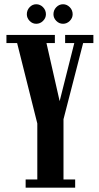

<svg xmlns="http://www.w3.org/2000/svg" viewBox="-20 -860 456 880"><path d="M97.5 0V-37.5H151V-294L58.5 -662.5H9.5V-700H231.5V-662.5H193L269 -327.5H236L320.5 -662.5H278.5V-700H408V-662.5H361L271 -313.5V-37.5H324.5V0ZM269 -751Q251 -751 238 -764.2Q225 -777.5 225 -794.5Q225 -813.5 238 -827Q251 -840.5 269 -840.5Q286.5 -840.5 299.8 -827Q313 -813.5 313 -794.5Q313 -777.5 299.8 -764.2Q286.5 -751 269 -751ZM146 -751Q128.5 -751 115.8 -764.2Q103 -777.5 103 -794.5Q103 -813.5 115.8 -827Q128.5 -840.5 146 -840.5Q164 -840.5 177.2 -827Q190.5 -813.5 190.5 -794.5Q190.5 -777.5 177.2 -764.2Q164 -751 146 -751Z"/></svg>

Font: Imbue Thin 10pt
Style: Bold
Weight: 700
Version: Version 1.102